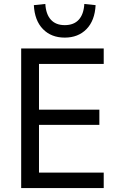

<svg xmlns="http://www.w3.org/2000/svg" viewBox="-20 -950 604 970"><path d="M87 0V-705H504V-627H177V-396H482V-319H177V-78H504V0ZM307 -760Q239 -760 197 -803Q155 -846 151 -924L209 -930Q212 -878 237 -850.5Q262 -823 307 -823Q353 -823 378 -850.5Q403 -878 406 -930L463 -924Q459 -846 417 -803Q375 -760 307 -760Z"/></svg>

Font: Nunito Sans 10pt SemiCondensed Medium
Style: Regular
Weight: 500
Width: 4
Designer: Vernon Adams
Foundry: Vernon Adams
Version: Version 3.101;gftools[0.9.27]